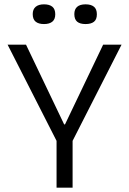

<svg xmlns="http://www.w3.org/2000/svg" viewBox="-20 -866 596 886"><path d="M241 0V-216L15 -660H100L276 -292H280L456 -660H541L315 -216V0ZM375 -755Q349 -755 336 -766Q323 -777 323 -801Q323 -823 336 -834.5Q349 -846 375 -846Q400 -846 413.5 -835Q427 -824 427 -800Q427 -776 413.5 -765.5Q400 -755 375 -755ZM183 -755Q158 -755 144.5 -766Q131 -777 131 -801Q131 -823 144.5 -834.5Q158 -846 183 -846Q208 -846 221.5 -835Q235 -824 235 -800Q235 -777 221.5 -766Q208 -755 183 -755Z"/></svg>

Font: Bricolage Grotesque 24pt Light
Style: Regular
Weight: 300
Designer: Mathieu Triay
Foundry: Atelier Triay
Version: Version 1.001;gftools[0.9.33.dev8+g029e19f]